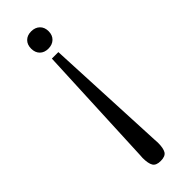

<svg xmlns="http://www.w3.org/2000/svg" viewBox="-244 -497 753 753"><g transform="rotate(-45 133.0 -120.5)"><path d="M84 -432Q84 -454 97 -467Q110 -480 132 -480Q154 -480 167.5 -467Q181 -454 181 -432Q181 -410 167.5 -397Q154 -384 132 -384Q110 -384 97 -397Q84 -410 84 -432ZM90 180 91 164 114 -347H150L174 164L175 180Q175 211 166.5 225Q158 239 132 239Q107 239 98.5 225Q90 211 90 180Z"/></g></svg>

Font: Taviraj Light
Style: Regular
Weight: 300
Designer: Katatrad Team
Foundry: CadsonDemak
Version: Version 1.001